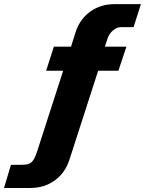

<svg xmlns="http://www.w3.org/2000/svg" viewBox="-88 -743 703 930"><path d="M-68.5 167.5 -35 55.5 24.5 55Q51.5 55 65.5 42Q79.5 29 92 -10L218 -400.5H135.5L173 -517H256L278.5 -588.5Q300 -652 350 -687.5Q400 -723 467.5 -723H594.5L559 -611.5H497Q478 -611.5 459.2 -595.5Q440.5 -579.5 433 -556.5L420 -517H524.5L485.5 -400.5H387.5L248 31.5Q227.5 94.5 177.2 131Q127 167.5 58.5 167.5Z"/></svg>

Font: Public Sans ExtraBold
Style: Italic
Weight: 800
Italic angle: -8°
Designer: The Public Sans project authors (U.S. Web Design System). Libre Franklin designed by Pablo Impallari and Rodrigo Fuenzal
Version: Version 1.007; ttfautohint (v1.8.1) -l 8 -r 50 -G 200 -x 14 